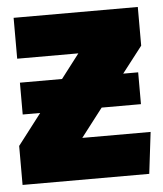

<svg xmlns="http://www.w3.org/2000/svg" viewBox="-44 -573 520 613"><g transform="rotate(-5 216.0 -267.0)"><path d="M207 -133H426L410 0H4V-125L80 -224H24V-326H159L218 -403H22V-534H420V-410L355 -326H403V-224H277Z"/></g></svg>

Font: Fira Sans Condensed Black
Style: Regular
Weight: 900
Width: 3
Designer: Carrois Corporate & Edenspiekermann AG
Foundry: Carrois Corporate GbR & Edenspiekermann AG
Version: Version 4.203